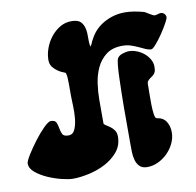

<svg xmlns="http://www.w3.org/2000/svg" viewBox="-113 -854 967 946"><g transform="rotate(-10 370.5 -380.5)"><path d="M304 -767Q337 -767 350.5 -753Q364 -739 368.5 -718Q373 -697 372 -672.5Q371 -648 375 -627Q382 -635 385 -643.5Q388 -652 393 -660Q418 -710 467 -737Q516 -764 571 -764Q594 -764 617.5 -760Q641 -756 663 -750Q668 -749 675 -744.5Q682 -740 689.5 -735.5Q697 -731 704 -727.5Q711 -724 714 -724Q722 -724 730 -727Q738 -730 746 -730Q755 -730 762.5 -722.5Q770 -715 770 -705Q770 -698 757 -674.5Q744 -651 727 -626Q710 -601 693 -581.5Q676 -562 669 -562Q656 -562 641.5 -568.5Q627 -575 610 -583Q593 -591 573.5 -597.5Q554 -604 531 -604Q481 -604 450 -580.5Q419 -557 402 -521Q385 -485 379 -442.5Q373 -400 373 -361V-244Q373 -239 382 -233.5Q391 -228 402.5 -220Q414 -212 423 -199.5Q432 -187 432 -168Q432 -123 405.5 -91.5Q379 -60 340.5 -40Q302 -20 258 -10.5Q214 -1 178 -1Q158 -1 123 -9.5Q88 -18 54 -33Q20 -48 -4.5 -68.5Q-29 -89 -29 -113Q-29 -125 -10 -155.5Q9 -186 33.5 -218.5Q58 -251 82.5 -275.5Q107 -300 119 -300Q141 -300 146.5 -286.5Q152 -273 154.5 -257.5Q157 -242 163 -228.5Q169 -215 193 -215Q216 -215 226 -238Q236 -261 239 -292.5Q242 -324 240.5 -355.5Q239 -387 239 -404Q239 -414 239 -430Q239 -446 239 -463.5Q239 -481 238 -496Q237 -511 234 -519Q233 -522 221.5 -526Q210 -530 196.5 -539Q183 -548 171.5 -562Q160 -576 160 -598Q160 -627 171 -657Q182 -687 201.5 -711.5Q221 -736 247 -751.5Q273 -767 304 -767ZM558 -572Q577 -572 596.5 -564.5Q616 -557 632 -544Q648 -531 658.5 -513Q669 -495 669 -475Q669 -457 665 -448.5Q661 -440 654 -434Q647 -428 639 -423Q631 -418 624 -408Q622 -402 622 -395Q622 -388 622 -381Q622 -372 621.5 -346.5Q621 -321 621.5 -294Q622 -267 625 -245.5Q628 -224 636 -223Q668 -219 682.5 -196Q697 -173 697 -142Q697 -114 684.5 -87.5Q672 -61 651 -40Q630 -19 603.5 -6.5Q577 6 549 6Q524 6 511 -7Q498 -20 492.5 -39.5Q487 -59 486.5 -81Q486 -103 486 -121V-193Q486 -206 486 -235Q486 -264 486 -300.5Q486 -337 487 -377Q488 -417 489 -451.5Q490 -486 492.5 -511Q495 -536 498 -544Q505 -559 524 -565.5Q543 -572 558 -572Z"/></g></svg>

Font: r_Neptun CAT
Style: Regular
Weight: 400
Foundry: Peter Wiegel, CAT-Fonts
Version: Version 1.000;June 8, 2024;FontCreator 14.0.0.2814 32-bit